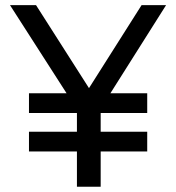

<svg xmlns="http://www.w3.org/2000/svg" viewBox="-20 -711 670 731"><path d="M90.3 -134.3V-209.5H272.9V-280.8H90.3V-356H233.4L18.1 -691.4H117.2L318.8 -375.5L519 -691.4H612.3L400.4 -356H540.5V-280.8H363.3V-209.5H540.5V-134.3H363.3V0H272.9V-134.3Z"/></svg>

Font: Spinnaker
Style: Regular
Weight: 400
Designer: Elena Albertoni
Foundry: Elena Albertoni
Version: Version 1.001